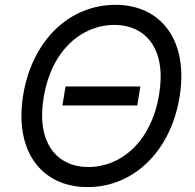

<svg xmlns="http://www.w3.org/2000/svg" viewBox="-20 -757 801 787"><path d="M555.4 -402.7H248.6L235.8 -324.6H542.6ZM75.3 -369.3C36.9 -136.4 150.6 9.9 339.5 9.9C522.7 9.9 677.6 -130.7 715.9 -358C754.3 -590.9 640.6 -737.2 453.1 -737.2C268.5 -737.2 113.6 -596.6 75.3 -369.3ZM159.1 -358C190.3 -549.7 313.9 -654.8 448.9 -654.8C578.1 -654.8 663.4 -555.4 632.1 -369.3C600.9 -177.6 477.3 -72.4 342.3 -72.4C213.1 -72.4 127.8 -171.9 159.1 -358Z"/></svg>

Font: Magic Ui Pro
Style: Italic
Weight: 400
Italic angle: -9.39999°
Designer: Stefan Endress, Andreas Faust
Version: Version 1.000;FEAKit 1.0